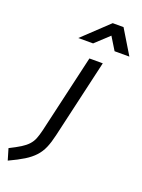

<svg xmlns="http://www.w3.org/2000/svg" viewBox="-242 -821 841 1134"><g transform="rotate(20 179.0 -254.5)"><path d="M204 -499H288L174 -5Q163 43 148.5 76.5Q134 110 110 136Q86 162 49.5 184.5Q13 207 -43 233L-64 162Q-22 141 4.5 124.5Q31 108 47.5 90Q64 72 73 49.5Q82 27 90 -6ZM262 -742H330L422 -590H329L280 -670L194 -590H101Z"/></g></svg>

Font: Panefresco 500wt
Style: Italic
Weight: 700
Foundry: Campivisivi & Chank Co
Version: Version 1.000